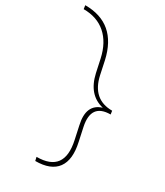

<svg xmlns="http://www.w3.org/2000/svg" viewBox="-266 -794 858 1000"><g transform="rotate(30 163.5 -294.5)"><path d="M249 -157 266 -78Q288 20 250.5 71Q213 122 120 122L115 100Q281 100 243 -75L226 -154Q200 -268 286 -294Q191 -316 165 -432L148 -511Q129 -597 76.5 -643Q24 -689 -57 -689L-60 -711Q128 -711 172 -514L189 -434Q217 -305 336 -305L339 -284Q222 -284 249 -157Z"/></g></svg>

Font: EauTestText Extralight
Style: Italic
Weight: 250
Italic angle: -12°
Designer: Christian Thalmann (Catharsis Fonts)
Version: Version 0.001;PS 000.001;hotconv 1.0.88;makeotf.lib2.5.64775